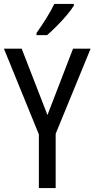

<svg xmlns="http://www.w3.org/2000/svg" viewBox="-20 -1014 484 983"><path d="M223 -425 354 -765H444L265 -329V-51H179V-326L0 -765H91ZM358 -985Q345 -964 321 -935.5Q297 -907 269.5 -879.5Q242 -852 221 -834H167V-845Q193 -882 217.5 -921Q242 -960 258 -994H358Z"/></svg>

Font: Noto Sans Tamil UI Condensed
Style: Regular
Weight: 400
Width: 3
Designer: Jelle Bosma - Monotype Design Team
Foundry: Monotype Imaging Inc.
Version: Version 2.004; ttfautohint (v1.8.4.7-5d5b)